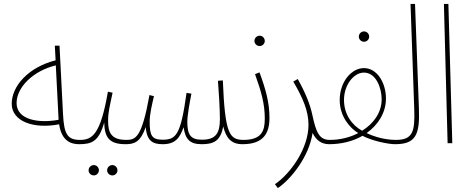

<svg xmlns="http://www.w3.org/2000/svg" viewBox="-20 -734 2413 984"><path d="M386 5C399 5 406 2 406 -6C406 -15 399 -17 390 -17C326 -17 308 -46 303 -149L285 -500H261L265 -425C124 -389 40 -292 40 -202C40 -114 149 -71 283 -97C296 -9 346 5 386 5ZM65 -206C65 -285 147 -370 266 -399L280 -127V-120C177 -101 65 -120 65 -206Z M556 165C570 165 582 153 582 139C582 124 570 112 556 112C541 112 529 124 529 139C529 153 541 165 556 165ZM461 165C475 165 487 153 487 139C487 124 475 112 461 112C446 112 434 124 434 139C434 153 446 165 461 165Z M386 5C450 5 487 -9 514 -106C516 -28 541 5 624 5C639 5 644 1 644 -6C644 -11 642 -17 628 -17C550 -17 534 -54 534 -115C534 -159 542 -187 557 -259L533 -264C495 -43 452 -17 390 -17Z M624 5C669 5 700 -6 727 -83C732 -9 766 5 814 5C878 5 901 -26 921 -82C929 -22 952 5 1013 5C1074 5 1110 -10 1124 -86C1139 -26 1165 5 1223 5C1238 5 1243 1 1243 -6C1243 -11 1241 -17 1227 -17C1156 -18 1133 -47 1122 -322L1097 -320C1101 -275 1107 -172 1107 -125C1107 -48 1084 -18 1014 -18C955 -18 940 -46 940 -110C940 -144 954 -218 961 -254L936 -258C906 -40 882 -18 813 -18C758 -18 747 -40 747 -110C747 -151 761 -207 769 -241L746 -247C707 -30 676 -17 628 -17Z M1311 -498C1325 -498 1337 -510 1337 -524C1337 -539 1325 -551 1311 -551C1296 -551 1284 -539 1284 -524C1284 -510 1296 -498 1311 -498Z M1223 5C1333 5 1361 -54 1361 -130C1361 -208 1342 -276 1310 -363L1287 -354C1320 -262 1337 -201 1337 -126C1337 -64 1322 -17 1227 -17Z M1404 230C1469 186 1564 71 1582 -53C1598 -18 1626 5 1666 5C1681 5 1686 1 1686 -6C1686 -11 1684 -17 1670 -17C1616 -17 1600 -56 1581 -144C1569 -200 1547 -255 1506 -329L1483 -316C1534 -229 1561 -164 1561 -94C1561 26 1470 155 1389 210Z M1846 -520C1860 -520 1872 -532 1872 -546C1872 -561 1860 -573 1846 -573C1831 -573 1819 -561 1819 -546C1819 -532 1831 -520 1846 -520Z M1666 5C1725 5 1786 -8 1838 -38C1882 -14 1966 5 2005 5C2018 5 2025 2 2025 -6C2025 -15 2018 -17 2009 -17C1952 -17 1896 -34 1859 -52C1917 -93 1958 -156 1958 -229C1958 -308 1914 -385 1845 -385C1780 -385 1721 -313 1721 -222C1721 -136 1774 -77 1816 -52C1771 -28 1719 -17 1670 -17ZM1743 -222C1743 -299 1793 -362 1845 -362C1908 -362 1936 -282 1936 -225C1936 -157 1894 -100 1836 -64C1782 -93 1743 -150 1743 -222Z M2005 5C2111 5 2132 -44 2127 -177L2107 -714H2084L2103 -175C2107 -60 2096 -17 2009 -17Z M2274 0H2298L2278 -714H2255Z"/></svg>

Font: Noto Sans Arabic ExtCond Thin
Style: Regular
Weight: 100
Width: 2
Designer: Monotype Design Team, Nadine Chahine, Nizar Qandah and Khaled Hosny
Foundry: Monotype Imaging Inc.
Version: Version 2.012